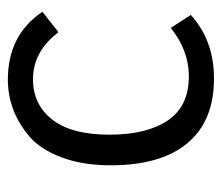

<svg xmlns="http://www.w3.org/2000/svg" viewBox="-58 -493 565 489"><g transform="rotate(-90 224.5 -248.5)"><path d="M275 -50Q340 -50 398 -96L431 -45Q366 14 269 14Q161 14 104.5 -53.5Q48 -121 48 -249Q48 -321 68.5 -375Q89 -429 122.5 -457Q156 -485 192 -498Q228 -511 266 -511Q380 -511 439 -423L387 -382Q338 -447 267 -447Q203 -447 164.5 -398Q126 -349 126 -252Q126 -158 162 -104Q198 -50 275 -50Z"/></g></svg>

Font: BreeCF
Style: Light
Weight: 300
Designer: Veronika Burian, Jos Scaglione
Foundry: TypeTogether
Version: Version 0.0.2